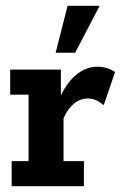

<svg xmlns="http://www.w3.org/2000/svg" viewBox="-20 -639 416 659"><path d="M20 0V-86H78V-314H15V-400H189V-280L180 -292Q206 -353 240.5 -381.5Q275 -410 314 -410Q348 -410 375 -392L336 -278Q322 -290 308.5 -295.5Q295 -301 282 -301Q255 -301 233.5 -283Q212 -265 198 -233V-86H268V0ZM171 -458 212 -619H322L238 -458Z"/></svg>

Font: Rokkitt
Style: Bold
Weight: 700
Designer: Vernon Adams
Foundry: Vernon Adams
Version: Version 3.103